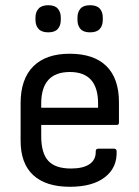

<svg xmlns="http://www.w3.org/2000/svg" viewBox="-20 -705 533 736"><path d="M248 11Q156 11 107.5 -33.5Q59 -78 59 -166V-309Q59 -402 107.5 -450.5Q156 -499 247 -499Q340 -499 388 -451.5Q436 -404 436 -313V-235Q436 -226 427 -226H138V-183Q138 -118 165 -88.5Q192 -59 252 -59Q299 -59 323.5 -76Q348 -93 347 -125Q347 -135 357 -135H418Q425 -135 427 -127Q430 -63 382.5 -26Q335 11 248 11ZM138 -292H356V-308Q356 -429 248 -429Q138 -429 138 -308ZM165 -581Q140 -581 128 -594Q116 -607 116 -628V-638Q116 -659 128 -672Q140 -685 165 -685Q190 -685 201.5 -672Q213 -659 213 -638V-628Q213 -607 201.5 -594Q190 -581 165 -581ZM325 -581Q300 -581 288.5 -594Q277 -607 277 -628V-638Q277 -659 288.5 -672Q300 -685 325 -685Q351 -685 362.5 -672Q374 -659 374 -638V-628Q374 -607 362.5 -594Q351 -581 325 -581Z"/></svg>

Font: Sofia Sans Semi Condensed
Style: Regular
Weight: 400
Designer: Botio Nikoltchev, Ani Petrova
Foundry: lettersoup
Version: Version 4.100; ttfautohint (v1.8.4.7-5d5b)